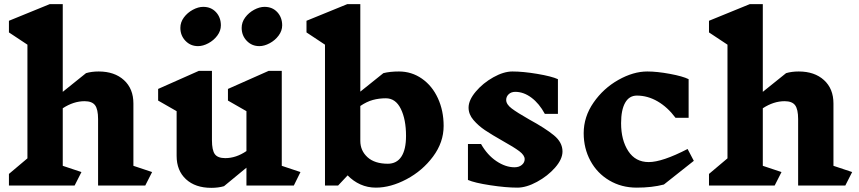

<svg xmlns="http://www.w3.org/2000/svg" viewBox="-20 -893 4133 924"><path d="M679 0H452V-320Q452 -367 437.5 -386.5Q423 -406 387 -406Q334 -406 282 -372V-95L372 -65L339 0H23V-56L112 -131V-678L23 -737V-793L219 -873H282V-451L394 -541Q421 -549 455 -549Q531 -549 576.5 -507.5Q622 -466 622 -395V-95L712 -65Z M848 -759Q848 -786 865 -809Q882 -832 908 -846Q934 -860 958 -860Q996 -860 1019.5 -834.5Q1043 -809 1043 -771Q1043 -745 1026 -722Q1009 -699 983 -685Q957 -671 933 -671Q897 -671 872.5 -696.5Q848 -722 848 -759ZM1143 -759Q1143 -786 1160 -809Q1177 -832 1203 -846Q1229 -860 1253 -860Q1291 -860 1314.5 -834.5Q1338 -809 1338 -771Q1338 -745 1321 -722Q1304 -699 1278 -685Q1252 -671 1228 -671Q1192 -671 1167.5 -696.5Q1143 -722 1143 -759ZM1394 0H1166V-86L1058 3Q1031 11 997 11Q920 11 875 -30.5Q830 -72 830 -143V-358L741 -409V-465L937 -552H1000V-218Q1000 -170 1014 -151Q1028 -132 1064 -132Q1116 -132 1166 -166V-358L1077 -409V-465L1273 -552H1336V-95L1426 -65Z M2115 -287Q2115 -208 2064 -139.5Q2013 -71 1936.5 -30.5Q1860 10 1789 10Q1749 10 1714.5 -5.5Q1680 -21 1653 -49L1607 0H1544V-678L1455 -737V-793L1651 -873H1714V-452L1825 -541Q1857 -549 1900 -549Q1961 -549 2010.5 -514.5Q2060 -480 2087.5 -420Q2115 -360 2115 -287ZM1934 -239Q1934 -318 1909 -369Q1884 -420 1837 -420Q1804 -420 1774.5 -412Q1745 -404 1714 -383V-215Q1714 -168 1748.5 -136.5Q1783 -105 1847 -105H1846Q1889 -105 1911.5 -139Q1934 -173 1934 -239Z M2399 -215Q2346 -245 2314 -266.5Q2282 -288 2258.5 -315.5Q2235 -343 2235 -375Q2235 -411 2269.5 -452Q2304 -493 2354 -521Q2404 -549 2446 -549Q2497 -549 2565.5 -537.5Q2634 -526 2665 -512V-345H2602Q2575 -395 2537.5 -423Q2500 -451 2460 -451Q2440 -451 2428 -439.5Q2416 -428 2416 -412Q2416 -391 2442.5 -371Q2469 -351 2527 -318Q2604 -276 2645.5 -242Q2687 -208 2687 -164Q2687 -127 2651.5 -86.5Q2616 -46 2564.5 -18Q2513 10 2470 10Q2415 10 2339.5 -1.5Q2264 -13 2232 -27V-200H2295Q2325 -147 2369 -117.5Q2413 -88 2456 -88Q2478 -88 2491.5 -99.5Q2505 -111 2505 -127Q2505 -146 2479 -165.5Q2453 -185 2399 -215Z M3294 -512V-326H3231Q3193 -377 3145 -405Q3097 -433 3045 -433Q3008 -433 2988.5 -398.5Q2969 -364 2969 -300Q2969 -219 3003.5 -166Q3038 -113 3102 -113Q3167 -113 3289 -176L3319 -119L3175 -5Q3118 10 3044 10Q2971 10 2912.5 -24.5Q2854 -59 2821.5 -119Q2789 -179 2789 -252Q2789 -331 2836.5 -399.5Q2884 -468 2956 -508.5Q3028 -549 3095 -549Q3142 -549 3204 -537.5Q3266 -526 3294 -512Z M4048 0H3821V-320Q3821 -367 3806.5 -386.5Q3792 -406 3756 -406Q3703 -406 3651 -372V-95L3741 -65L3708 0H3392V-56L3481 -131V-678L3392 -737V-793L3588 -873H3651V-451L3763 -541Q3790 -549 3824 -549Q3900 -549 3945.5 -507.5Q3991 -466 3991 -395V-95L4081 -65Z"/></svg>

Font: Inknut Antiqua
Style: Bold
Weight: 700
Designer: Claus Eggers Sørensen
Foundry: Claus Eggers Sørensen
Version: Version 1.003; ttfautohint (v1.8.2) -l 8 -r 50 -G 200 -x 14 